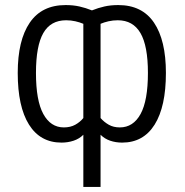

<svg xmlns="http://www.w3.org/2000/svg" viewBox="-20 -553 730 758"><path d="M309 185V-21Q293 -5 270.5 2.5Q248 10 223 10Q139 10 94.5 -61Q50 -132 50 -265Q50 -394 97.5 -463.5Q145 -533 239 -533Q269 -533 293.5 -527.5Q318 -522 343 -512Q368 -522 392.5 -527.5Q417 -533 447 -533Q541 -533 588 -463.5Q635 -394 635 -265Q635 -132 590.5 -61Q546 10 462 10Q437 10 415 2.5Q393 -5 377 -21V185ZM232 -50Q258 -50 277 -60.5Q296 -71 309 -87V-459Q295 -465 277.5 -469Q260 -473 241 -473Q180 -473 151 -422.5Q122 -372 122 -265Q122 -156 151 -103Q180 -50 232 -50ZM453 -50Q506 -50 535 -103Q564 -156 564 -265Q564 -372 534.5 -422.5Q505 -473 445 -473Q426 -473 408.5 -469Q391 -465 377 -459V-87Q391 -71 409.5 -60.5Q428 -50 453 -50Z"/></svg>

Font: Ubuntu Sans Condensed
Style: Regular
Weight: 400
Width: 3
Designer: Dalton Maag Ltd
Foundry: Dalton Maag Ltd
Version: Version 1.006; ttfautohint (v1.8.4.7-5d5b)